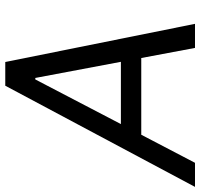

<svg xmlns="http://www.w3.org/2000/svg" viewBox="-56 -732 767 736"><g transform="rotate(-90 328.0 -363.5)"><path d="M367.9 -727.3H458.8L605.1 0H512.8L474.1 -206H180L72.4 0H-19.9ZM220.9 -284.1H459.5L397.7 -612.2H392Z"/></g></svg>

Font: Inter P
Style: Italic
Weight: 400
Italic angle: -9.40001°
Designer: Rasmus Andersson
Foundry: rsms
Version: Version 3.018;git-588b23468